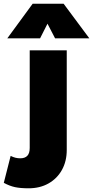

<svg xmlns="http://www.w3.org/2000/svg" viewBox="-98 -792 502 1037"><path d="M56.5 225Q12.5 225 -16.8 218.8Q-46 212.5 -77.5 195.5L-40.5 50Q-27.5 56.5 -15 59.8Q-2.5 63 11.5 63Q37 63 49.8 49.2Q62.5 35.5 62.5 7V-520H262.5V18Q262.5 79 236.5 125.8Q210.5 172.5 164 198.8Q117.5 225 56.5 225ZM-58.5 -585 78.5 -772H245.5L384.5 -585H199.5L158.5 -664L118.5 -585Z"/></svg>

Font: Geologica Cursive Black
Style: Regular
Weight: 900
Designer: Sindre Bremnes, Frode Helland
Foundry: Monokrom Skriftforlag AS
Version: Version 1.010;gftools[0.9.28]